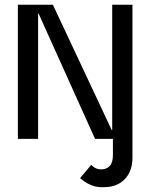

<svg xmlns="http://www.w3.org/2000/svg" viewBox="-20 -583 640 806"><path d="M411 203Q384 203 364.5 195Q345 187 333 178Q321 169 316 165L363 109Q367 114 378 121Q389 128 405 128Q427 128 440.5 114Q454 100 454 68V-17H536V76Q537 111 524 139.5Q511 168 483.5 185.5Q456 203 411 203ZM451 -563H536V0H379L142 -526H140V0H55V-563H202L449 -37H451Z"/></svg>

Font: Darker Grotesque SemiBold
Style: Regular
Weight: 600
Designer: Gabriel Lam
Foundry: TypeRant
Version: Version 1.000;gftools[0.9.28]